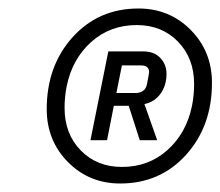

<svg xmlns="http://www.w3.org/2000/svg" viewBox="-20 -730 519 452"><path d="M263 -298Q190 -298 140 -348.5Q90 -399 90 -473Q90 -575 151 -642.5Q212 -710 306 -710Q379 -710 429 -659.5Q479 -609 479 -535Q479 -433 418 -365.5Q357 -298 263 -298ZM267 -337Q330 -337 374.5 -377Q419 -417 432 -481Q437 -506 437 -532Q437 -593 399 -632Q361 -671 302 -671Q239 -671 194.5 -631Q150 -591 137 -527Q132 -502 132 -476Q132 -415 170 -376Q208 -337 267 -337ZM248 -481 232 -400H193L235 -609H317Q343 -609 357.5 -593.5Q372 -578 372 -556Q372 -529 358 -509.5Q344 -490 320 -485L350 -400H309L283 -481ZM254 -511H298Q322 -511 326 -532Q331 -557 331 -560Q331 -576 312 -576H267Z"/></svg>

Font: Aneliza
Style: Italic
Weight: 400
Italic angle: -11.31°
Designer: Mike Abbink, Paul van der Laan, Pieter van Rosmalen
Foundry: Bold Monday
Version: Version 3.0